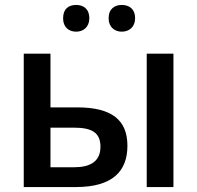

<svg xmlns="http://www.w3.org/2000/svg" viewBox="-20 -756 797 776"><path d="M235 -682C235 -646 258 -628 288 -628C316 -628 341 -646 341 -682C341 -721 316 -736 288 -736C258 -736 235 -721 235 -682ZM419 -682C419 -646 444 -628 472 -628C501 -628 526 -646 526 -682C526 -721 501 -736 472 -736C444 -736 419 -721 419 -682ZM76 0H287C436 0 495 -65 495 -167C495 -270 433 -322 292 -322H184V-539H76ZM573 0H681V-539H573ZM184 -80V-240H279C350 -240 386 -221 386 -163C386 -102 343 -80 279 -80Z"/></svg>

Font: Noto Sans Thai Medium
Style: Regular
Weight: 500
Designer: Monotype Design Team
Foundry: Monotype Imaging Inc.
Version: Version 1.901